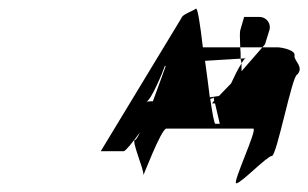

<svg xmlns="http://www.w3.org/2000/svg" viewBox="-20 -910 710 442"><path d="M212 -562H265C269 -562 285 -582 302 -605C297 -594 293 -588 291 -588C281 -588 313 -517 310 -507C307 -497 351 -614 363 -614H563C574 -614 514 -488 524 -488C535 -488 595 -551 606 -551C617 -551 653 -738 664 -738C681 -756 656 -770 658 -782C661 -795 627 -801 620 -801H584L536 -746V-764C528 -752 519 -733 512 -718L484 -689C478 -688 471 -687 463 -686C460 -711 456 -741 452 -770C485 -772 516 -774 534 -775C534 -784 534 -793 533 -801H447C441 -852 435 -893 431 -890C423 -884 400 -877 398 -869ZM317 -676C328 -679 356 -747 359 -757C359 -758 361 -758 362 -759L361 -757C363 -762 348 -720 332 -677C325 -677 319 -676 317 -676ZM464 -682C468 -683 472 -685 472 -686L473 -678L468 -672H475L486 -625H476C473 -625 469 -649 464 -682ZM533 -840 542 -871H577C594 -871 605 -855 600 -840L590 -808L584 -801H533C532 -822 532 -837 533 -840ZM534 -775C540 -775 544 -776 546 -776C543 -775 540 -771 536 -764C536 -768 534 -771 534 -775ZM546 -776C547 -776 548 -776 547 -776Z"/></svg>

Font: bitstorm
Style: extobl
Weight: 400
Version: Version 0.2